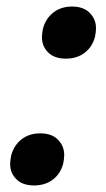

<svg xmlns="http://www.w3.org/2000/svg" viewBox="-20 -554 324 586"><path d="M84 12Q49 12 30 -7Q11 -26 11 -53Q11 -64 14 -79Q22 -110 45.5 -128.5Q69 -147 103 -147Q138 -147 157 -127.5Q176 -108 176 -81Q176 -70 173 -55Q165 -24 141.5 -6Q118 12 84 12ZM181 -375Q146 -375 127 -394Q108 -413 108 -440Q108 -451 111 -466Q119 -497 142.5 -515.5Q166 -534 200 -534Q235 -534 254 -514.5Q273 -495 273 -468Q273 -457 270 -442Q262 -411 238.5 -393Q215 -375 181 -375Z"/></svg>

Font: IBM Plex Serif SmBld
Style: Italic
Weight: 600
Italic angle: -14°
Designer: Mike Abbink, Paul van der Laan, Pieter van Rosmalen
Foundry: Bold Monday
Version: Version 3.001